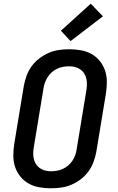

<svg xmlns="http://www.w3.org/2000/svg" viewBox="-20 -1009 640 1037"><path d="M255 8Q223 8 192 2.5Q161 -3 135 -17.5Q109 -32 90 -55.5Q71 -79 61.5 -107.5Q52 -136 52 -168Q52 -200 57 -232L109 -547Q114 -574 124 -601Q134 -628 151.5 -652Q169 -676 193 -694Q217 -712 243.5 -723.5Q270 -735 298 -739Q326 -743 354 -743Q386 -743 417 -737.5Q448 -732 474 -717.5Q500 -703 519 -679.5Q538 -656 547.5 -627.5Q557 -599 557 -567Q557 -535 552 -503L500 -188Q495 -161 485 -134Q475 -107 457.5 -83Q440 -59 416.5 -41Q393 -23 366 -11.5Q339 0 311 4Q283 8 255 8ZM256 -84Q272 -84 288.5 -87Q305 -90 320 -97Q335 -104 348.5 -115.5Q362 -127 371.5 -141.5Q381 -156 386.5 -171.5Q392 -187 394 -203L446 -518Q449 -535 449.5 -551.5Q450 -568 446.5 -583.5Q443 -599 435 -612Q427 -625 414 -634Q401 -643 385.5 -647Q370 -651 353 -651Q337 -651 320.5 -648Q304 -645 289 -638Q274 -631 260.5 -619.5Q247 -608 238 -593.5Q229 -579 223 -563.5Q217 -548 215 -532L163 -217Q160 -200 159.5 -183.5Q159 -167 162.5 -151.5Q166 -136 174 -123Q182 -110 195 -101Q208 -92 223.5 -88Q239 -84 256 -84ZM361 -787 309 -843 470 -989 536 -921Z"/></svg>

Font: Iosevka SmBd Ex Obl
Style: Regular
Weight: 600
Width: 7
Italic angle: -9°
Monospace: yes
Designer: Belleve Invis
Foundry: Belleve Invis
Version: Version 32.5.0; ttfautohint (v1.8.4)